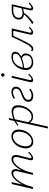

<svg xmlns="http://www.w3.org/2000/svg" viewBox="1364 -2021 946 3714"><g transform="rotate(-90 1837.0 -164.0)"><path d="M635 4Q618 4 608 -3Q598 -10 595 -24.5Q592 -39 598 -61L652 -283Q663 -325 653.5 -353Q644 -381 607 -381Q572 -381 535 -353.5Q498 -326 462 -275.5Q426 -225 396.5 -155Q367 -85 349 0H321Q343 -97 377 -174Q411 -251 450.5 -304.5Q490 -358 533.5 -386.5Q577 -415 618 -415Q649 -415 669 -400Q689 -385 695 -355.5Q701 -326 690 -281L636 -69Q631 -51 634 -40Q637 -29 651 -29Q671 -29 692.5 -46.5Q714 -64 740 -91L756 -74Q723 -38 692.5 -17Q662 4 635 4ZM38 0 134 -410H171L75 0ZM50 0Q70 -86 102.5 -161.5Q135 -237 176 -294Q217 -351 262 -383Q307 -415 351 -415Q397 -415 413.5 -379.5Q430 -344 415 -288L344 0H311L379 -287Q391 -330 380.5 -355.5Q370 -381 337 -381Q302 -381 264 -351Q226 -321 189 -268Q152 -215 122.5 -146.5Q93 -78 76 0Z M952 6Q901 6 870 -20Q839 -46 828 -91Q817 -136 829 -193Q843 -259 877 -309.5Q911 -360 959 -388Q1007 -416 1059 -416Q1109 -416 1140.5 -391Q1172 -366 1183 -321.5Q1194 -277 1182 -219Q1169 -156 1135.5 -105Q1102 -54 1054.5 -24Q1007 6 952 6ZM961 -25Q1004 -25 1041 -50.5Q1078 -76 1104.5 -120Q1131 -164 1141 -217Q1157 -289 1134 -337.5Q1111 -386 1051 -386Q1011 -386 974 -362.5Q937 -339 909.5 -296.5Q882 -254 870 -195Q854 -117 879 -71Q904 -25 961 -25Z M1209 289 1376 -462 1411 -466 1388 -350 1246 289ZM1438 4Q1406 4 1379.5 -8Q1353 -20 1334.5 -40Q1316 -60 1307 -86L1325 -103Q1340 -70 1368 -48Q1396 -26 1437 -26Q1476 -26 1511 -51Q1546 -76 1573 -120Q1600 -164 1612 -220Q1627 -298 1605.5 -339.5Q1584 -381 1522 -381Q1498 -381 1468 -374.5Q1438 -368 1405 -355Q1372 -342 1338.5 -323.5Q1305 -305 1275 -280L1263 -299Q1307 -336 1356.5 -361Q1406 -386 1453 -399Q1500 -412 1537 -412Q1588 -412 1617 -389.5Q1646 -367 1654.5 -326Q1663 -285 1652 -228Q1639 -167 1608.5 -114.5Q1578 -62 1534.5 -29Q1491 4 1438 4Z M1838 6Q1798 6 1770.5 -8.5Q1743 -23 1731.5 -49.5Q1720 -76 1727 -110Q1735 -147 1760.5 -168.5Q1786 -190 1820.5 -204.5Q1855 -219 1888.5 -232Q1922 -245 1947 -263Q1972 -281 1978 -311Q1984 -344 1966 -364.5Q1948 -385 1910 -385Q1883 -385 1852 -374Q1821 -363 1797 -344L1785 -370Q1814 -393 1850 -404.5Q1886 -416 1916 -416Q1952 -416 1976.5 -402.5Q2001 -389 2011.5 -364.5Q2022 -340 2015 -308Q2008 -271 1982 -248.5Q1956 -226 1922.5 -211.5Q1889 -197 1854.5 -184Q1820 -171 1795.5 -153Q1771 -135 1764 -105Q1757 -69 1780 -48Q1803 -27 1845 -27Q1876 -27 1908 -39.5Q1940 -52 1962 -73L1978 -50Q1954 -26 1916 -10Q1878 6 1838 6Z M2145 4Q2129 4 2118 -3Q2107 -10 2104.5 -25Q2102 -40 2107 -62L2190 -410H2228L2147 -69Q2143 -51 2146 -40Q2149 -29 2164 -29Q2182 -29 2203 -46.5Q2224 -64 2250 -91L2266 -74Q2233 -38 2203 -17Q2173 4 2145 4ZM2242 -549Q2232 -549 2224.5 -553.5Q2217 -558 2213.5 -566.5Q2210 -575 2211 -585Q2213 -599 2222.5 -608Q2232 -617 2247 -617Q2257 -617 2264.5 -612Q2272 -607 2275.5 -599Q2279 -591 2278 -580Q2276 -567 2266 -558Q2256 -549 2242 -549Z M2486 6Q2406 6 2365.5 -46Q2325 -98 2346 -193Q2361 -259 2397 -309Q2433 -359 2484.5 -387.5Q2536 -416 2596 -416Q2640 -416 2662 -402Q2684 -388 2690 -367.5Q2696 -347 2691 -325Q2684 -294 2659 -268Q2634 -242 2593.5 -223Q2553 -204 2498.5 -190Q2444 -176 2377 -168L2375 -192Q2499 -205 2572 -241.5Q2645 -278 2655 -323Q2657 -333 2655 -348.5Q2653 -364 2637.5 -375.5Q2622 -387 2585 -387Q2533 -387 2492.5 -361.5Q2452 -336 2425 -292.5Q2398 -249 2386 -195Q2373 -141 2382.5 -102.5Q2392 -64 2421 -43.5Q2450 -23 2494 -23Q2518 -23 2545 -30Q2572 -37 2593.5 -56Q2615 -75 2622 -108Q2628 -134 2621.5 -156.5Q2615 -179 2598.5 -194.5Q2582 -210 2557 -215L2583 -234Q2600 -230 2615.5 -219.5Q2631 -209 2642.5 -193.5Q2654 -178 2659 -157.5Q2664 -137 2658 -112Q2649 -70 2622 -44Q2595 -18 2558.5 -6Q2522 6 2486 6Z M2750 8Q2735 8 2721.5 0.5Q2708 -7 2703 -16L2715 -38Q2721 -32 2729.5 -28Q2738 -24 2747 -24Q2769 -24 2794 -53Q2819 -82 2847.5 -134.5Q2876 -187 2909.5 -257Q2943 -327 2981 -410H3123L3117 -379H3000Q2963 -301 2930.5 -231Q2898 -161 2868 -107Q2838 -53 2809 -22.5Q2780 8 2750 8ZM3063 4Q3049 4 3038.5 -3Q3028 -10 3024.5 -25Q3021 -40 3027 -67L3107 -410H3145L3064 -69Q3060 -51 3064 -40Q3068 -29 3081 -29Q3100 -29 3120.5 -44.5Q3141 -60 3158 -79L3174 -62Q3148 -35 3119.5 -15.5Q3091 4 3063 4Z M3530 4Q3517 4 3507 -3Q3497 -10 3494 -24Q3491 -38 3496 -59L3571 -380H3490Q3434 -380 3397.5 -357Q3361 -334 3352 -295Q3344 -249 3369.5 -225Q3395 -201 3442 -201Q3469 -201 3497.5 -208Q3526 -215 3552 -227L3547 -203Q3519 -188 3490.5 -180.5Q3462 -173 3433 -173Q3404 -173 3379.5 -181Q3355 -189 3339 -205Q3323 -221 3317 -244.5Q3311 -268 3318 -298Q3330 -352 3377 -381Q3424 -410 3497 -410H3612L3532 -69Q3528 -51 3531.5 -40Q3535 -29 3548 -29Q3566 -29 3585.5 -44Q3605 -59 3629 -84L3645 -67Q3613 -34 3585 -15Q3557 4 3530 4ZM3258 10 3227 -15Q3291 -50 3341 -94.5Q3391 -139 3426 -191L3451 -181Q3416 -126 3368 -78.5Q3320 -31 3258 10Z"/></g></svg>

Font: Ysabeau ExtraLight
Style: Italic
Weight: 250
Italic angle: -12°
Version: Version 2.000;gftools[0.9.27.dev2+g8671c4b]